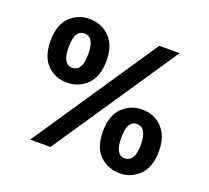

<svg xmlns="http://www.w3.org/2000/svg" viewBox="-125 -895 1154 1058"><g transform="rotate(20 451.5 -365.5)"><path d="M230 -364Q161 -364 114 -410.5Q67 -457 67 -551Q67 -643 114 -690Q161 -737 230 -737Q275 -737 312.5 -716.5Q350 -696 372.5 -655Q395 -614 395 -551Q395 -460 347.5 -412Q300 -364 230 -364ZM148 0 640 -729H759L267 0ZM230 -451Q258 -451 273 -475Q288 -499 288 -551Q288 -652 230 -652Q202 -652 187.5 -628Q173 -604 173 -551Q173 -451 230 -451ZM673 6Q604 6 556.5 -40.5Q509 -87 509 -181Q509 -272 556.5 -319.5Q604 -367 673 -367Q718 -367 755 -346.5Q792 -326 814.5 -284.5Q837 -243 837 -181Q837 -90 789.5 -42Q742 6 673 6ZM672 -81Q700 -81 715.5 -105Q731 -129 731 -180Q731 -229 716.5 -255.5Q702 -282 672 -282Q644 -282 630 -258Q616 -234 616 -180Q616 -81 672 -81Z"/></g></svg>

Font: BDO Grotesk
Style: Bold
Weight: 700
Designer: Deni Anggara
Foundry: Lokal Container
Version: Version 2.000